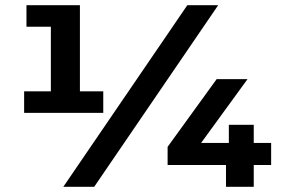

<svg xmlns="http://www.w3.org/2000/svg" viewBox="-20 -720 1084 740"><path d="M378 -368H288V-700H82V-617H176V-368H73V-285H378ZM702 -700 224 0H343L821 -700ZM1025 -169H958V-239H862V-169H755L934 -415H815L626 -154V-84H851V0H958V-84H1025Z"/></svg>

Font: AWKNG-Font
Style: Bold
Weight: 700
Designer: Awakening Church
Foundry: Awakening Church
Version: Version 1.700;PS 001.700;hotconv 1.0.88;makeotf.lib2.5.64775